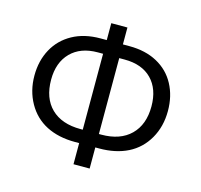

<svg xmlns="http://www.w3.org/2000/svg" viewBox="-106 -839 1010 965"><g transform="rotate(15 399.0 -357.0)"><path d="M356.9 -724.1H440.9V-636.2H475.1Q558.6 -636.2 619.9 -603Q681.2 -569.8 713.6 -509.3Q746.1 -448.7 746.1 -371.1Q746.1 -290 709.7 -226.8Q673.3 -163.6 610.1 -131.8Q546.9 -100.1 460.9 -100.1H440.9V9.8H356.9V-100.1H335Q249 -100.1 186 -132.3Q123 -164.6 87.4 -228Q51.8 -291.5 51.8 -370.1Q51.8 -447.3 84.7 -507.8Q117.7 -568.4 179.2 -602.3Q240.7 -636.2 324.2 -636.2H356.9ZM440.9 -169.9H453.1Q551.3 -169.9 605.7 -223.4Q660.2 -276.9 660.2 -372.1Q660.2 -462.4 609.9 -513.7Q559.6 -564.9 469.2 -564.9H440.9ZM356.9 -564.9H329.1Q240.2 -564.9 189.2 -513.2Q138.2 -461.4 138.2 -372.1Q138.2 -275.9 192.4 -222.9Q246.6 -169.9 345.2 -169.9H356.9Z"/></g></svg>

Font: Zoram GWebM
Style: Regular
Weight: 400
Foundry: Ascender Corporation
Version: Version 1.000